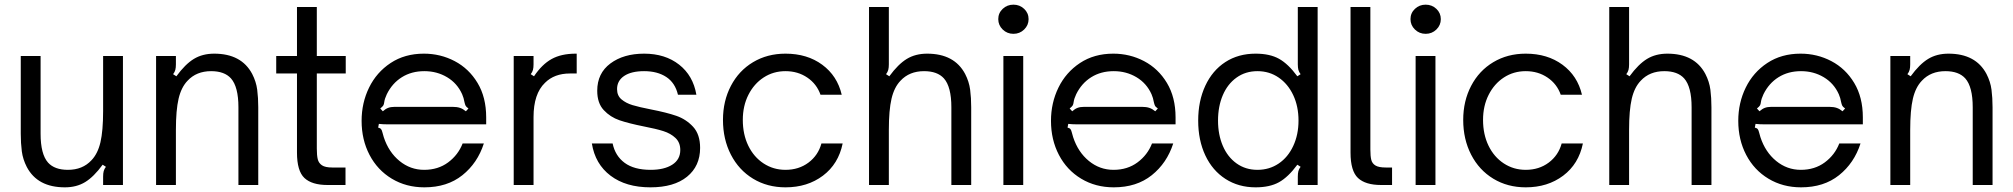

<svg xmlns="http://www.w3.org/2000/svg" viewBox="-20 -793 8628 823"><path d="M95 -77Q78 -110 73.5 -144.5Q69 -179 69 -220V-553H154V-220Q154 -132 186 -96Q214 -65 271 -65Q334 -65 372 -106Q399 -134 410.5 -183Q422 -232 422 -317V-553H507V0H422V-36Q422 -50 424.5 -59.5Q427 -69 434 -78L420 -87Q382 -35 345 -12.5Q308 10 258 10Q141 10 95 -77Z M649 0V-553H734V-517Q734 -503 731.5 -493.5Q729 -484 722 -475L736 -466Q774 -518 811 -540.5Q848 -563 898 -563Q1015 -563 1061 -476Q1078 -443 1082.5 -408.5Q1087 -374 1087 -333V0H1002V-333Q1002 -421 970 -457Q942 -488 885 -488Q822 -488 784 -447Q757 -419 745.5 -370Q734 -321 734 -236V0Z M1384 0Q1317 0 1285 -30Q1253 -60 1253 -139V-478H1164V-553H1253V-763H1338V-553H1462V-478H1338V-156Q1338 -127 1342 -110.5Q1346 -94 1360 -84.5Q1374 -75 1404 -75H1461V0Z M1530 -275Q1530 -352 1562 -417.5Q1594 -483 1654.5 -523Q1715 -563 1797 -563Q1868 -563 1929 -531Q1990 -499 2027 -437.5Q2064 -376 2064 -290V-260H1669Q1662 -260 1641.5 -260Q1621 -260 1604 -262L1601 -246Q1610 -244 1613.5 -239.5Q1617 -235 1619.5 -224.5Q1622 -214 1625 -205Q1646 -141 1692.5 -103Q1739 -65 1798 -65Q1858 -65 1901 -97Q1944 -129 1963 -178H2054Q2027 -94 1962 -42Q1897 10 1799 10Q1721 10 1659.5 -27Q1598 -64 1564 -129Q1530 -194 1530 -275ZM1621 -316Q1632 -326 1643.5 -330.5Q1655 -335 1672 -335H1920Q1939 -335 1952 -330.5Q1965 -326 1977 -316L1988 -328Q1978 -335 1975.5 -340.5Q1973 -346 1971 -355Q1968 -373 1961 -389Q1940 -436 1896.5 -462Q1853 -488 1799 -488Q1744 -488 1702.5 -462Q1661 -436 1638 -389Q1629 -370 1627 -355Q1626 -346 1623 -341Q1620 -336 1610 -328Z M2182 0V-553H2267V-517Q2267 -503 2264.5 -493.5Q2262 -484 2255 -475L2269 -466Q2303 -517 2344.5 -540Q2386 -563 2448 -563H2452V-478H2423Q2356 -478 2316 -438Q2267 -391 2267 -291V0Z M2517 -178H2606Q2617 -125 2657.5 -95Q2698 -65 2769 -65Q2827 -65 2861.5 -87Q2896 -109 2896 -150Q2896 -182 2875.5 -201.5Q2855 -221 2823.5 -231Q2792 -241 2740 -251Q2675 -264 2635.5 -277.5Q2596 -291 2568 -321Q2540 -351 2540 -404Q2540 -479 2596.5 -521Q2653 -563 2741 -563Q2831 -563 2891 -516Q2951 -469 2965 -387H2886Q2874 -438 2836 -463Q2798 -488 2741 -488Q2686 -488 2655.5 -467.5Q2625 -447 2625 -411Q2625 -383 2644 -367Q2663 -351 2691 -342.5Q2719 -334 2770 -324Q2837 -311 2879 -296.5Q2921 -282 2951 -249.5Q2981 -217 2981 -159Q2981 -81 2925 -35.5Q2869 10 2768 10Q2663 10 2597 -40Q2531 -90 2517 -178Z M3079 -279Q3079 -360 3113 -425Q3147 -490 3208 -526.5Q3269 -563 3347 -563Q3440 -563 3504.5 -515.5Q3569 -468 3588 -387H3497Q3481 -433 3440.5 -460.5Q3400 -488 3347 -488Q3295 -488 3253.5 -461Q3212 -434 3188 -386.5Q3164 -339 3164 -279Q3164 -217 3187.5 -168.5Q3211 -120 3253 -92.5Q3295 -65 3347 -65Q3404 -65 3445.5 -96Q3487 -127 3501 -178H3592Q3574 -90 3507.5 -40Q3441 10 3347 10Q3269 10 3208 -27Q3147 -64 3113 -130Q3079 -196 3079 -279Z M3705 0V-763H3790V-517Q3790 -503 3787.5 -493.5Q3785 -484 3778 -475L3792 -466Q3830 -518 3867 -540.5Q3904 -563 3954 -563Q4071 -563 4117 -476Q4134 -443 4138.5 -408.5Q4143 -374 4143 -333V0H4058V-333Q4058 -421 4026 -457Q3998 -488 3941 -488Q3878 -488 3840 -447Q3813 -419 3801.5 -370Q3790 -321 3790 -236V0Z M4366 0H4281V-553H4366ZM4259 -711Q4259 -737 4278 -755Q4297 -773 4324 -773Q4351 -773 4370 -755Q4389 -737 4389 -711Q4389 -685 4370 -666.5Q4351 -648 4324 -648Q4297 -648 4278 -666.5Q4259 -685 4259 -711Z M4485 -275Q4485 -352 4517 -417.5Q4549 -483 4609.5 -523Q4670 -563 4752 -563Q4823 -563 4884 -531Q4945 -499 4982 -437.5Q5019 -376 5019 -290V-260H4624Q4617 -260 4596.5 -260Q4576 -260 4559 -262L4556 -246Q4565 -244 4568.5 -239.5Q4572 -235 4574.5 -224.5Q4577 -214 4580 -205Q4601 -141 4647.5 -103Q4694 -65 4753 -65Q4813 -65 4856 -97Q4899 -129 4918 -178H5009Q4982 -94 4917 -42Q4852 10 4754 10Q4676 10 4614.5 -27Q4553 -64 4519 -129Q4485 -194 4485 -275ZM4576 -316Q4587 -326 4598.5 -330.5Q4610 -335 4627 -335H4875Q4894 -335 4907 -330.5Q4920 -326 4932 -316L4943 -328Q4933 -335 4930.5 -340.5Q4928 -346 4926 -355Q4923 -373 4916 -389Q4895 -436 4851.5 -462Q4808 -488 4754 -488Q4699 -488 4657.5 -462Q4616 -436 4593 -389Q4584 -370 4582 -355Q4581 -346 4578 -341Q4575 -336 4565 -328Z M5116 -276Q5116 -360 5146.5 -425.5Q5177 -491 5232.5 -527Q5288 -563 5362 -563Q5423 -563 5462.5 -541Q5502 -519 5541 -466L5555 -475Q5548 -484 5545.5 -493.5Q5543 -503 5543 -517V-763H5628V0H5543V-36Q5543 -50 5545.5 -59.5Q5548 -69 5555 -78L5541 -87Q5502 -34 5462.5 -12Q5423 10 5362 10Q5289 10 5233 -26Q5177 -62 5146.5 -127Q5116 -192 5116 -276ZM5546 -276Q5546 -337 5523.5 -385Q5501 -433 5461 -460.5Q5421 -488 5370 -488Q5319 -488 5280.5 -460.5Q5242 -433 5221.5 -385Q5201 -337 5201 -276Q5201 -216 5221.5 -168Q5242 -120 5280.5 -92.5Q5319 -65 5370 -65Q5421 -65 5461 -92Q5501 -119 5523.5 -167.5Q5546 -216 5546 -276Z M5900 0Q5833 0 5801 -30Q5769 -60 5769 -139V-763H5854V-152Q5854 -123 5858 -107.5Q5862 -92 5876 -83.5Q5890 -75 5920 -75H5947V0Z M6133 0H6048V-553H6133ZM6026 -711Q6026 -737 6045 -755Q6064 -773 6091 -773Q6118 -773 6137 -755Q6156 -737 6156 -711Q6156 -685 6137 -666.5Q6118 -648 6091 -648Q6064 -648 6045 -666.5Q6026 -685 6026 -711Z M6252 -279Q6252 -360 6286 -425Q6320 -490 6381 -526.5Q6442 -563 6520 -563Q6613 -563 6677.5 -515.5Q6742 -468 6761 -387H6670Q6654 -433 6613.5 -460.5Q6573 -488 6520 -488Q6468 -488 6426.5 -461Q6385 -434 6361 -386.5Q6337 -339 6337 -279Q6337 -217 6360.5 -168.5Q6384 -120 6426 -92.5Q6468 -65 6520 -65Q6577 -65 6618.5 -96Q6660 -127 6674 -178H6765Q6747 -90 6680.5 -40Q6614 10 6520 10Q6442 10 6381 -27Q6320 -64 6286 -130Q6252 -196 6252 -279Z M6878 0V-763H6963V-517Q6963 -503 6960.5 -493.5Q6958 -484 6951 -475L6965 -466Q7003 -518 7040 -540.5Q7077 -563 7127 -563Q7244 -563 7290 -476Q7307 -443 7311.5 -408.5Q7316 -374 7316 -333V0H7231V-333Q7231 -421 7199 -457Q7171 -488 7114 -488Q7051 -488 7013 -447Q6986 -419 6974.5 -370Q6963 -321 6963 -236V0Z M7431 -275Q7431 -352 7463 -417.5Q7495 -483 7555.5 -523Q7616 -563 7698 -563Q7769 -563 7830 -531Q7891 -499 7928 -437.5Q7965 -376 7965 -290V-260H7570Q7563 -260 7542.5 -260Q7522 -260 7505 -262L7502 -246Q7511 -244 7514.5 -239.5Q7518 -235 7520.5 -224.5Q7523 -214 7526 -205Q7547 -141 7593.5 -103Q7640 -65 7699 -65Q7759 -65 7802 -97Q7845 -129 7864 -178H7955Q7928 -94 7863 -42Q7798 10 7700 10Q7622 10 7560.5 -27Q7499 -64 7465 -129Q7431 -194 7431 -275ZM7522 -316Q7533 -326 7544.5 -330.5Q7556 -335 7573 -335H7821Q7840 -335 7853 -330.5Q7866 -326 7878 -316L7889 -328Q7879 -335 7876.5 -340.5Q7874 -346 7872 -355Q7869 -373 7862 -389Q7841 -436 7797.5 -462Q7754 -488 7700 -488Q7645 -488 7603.5 -462Q7562 -436 7539 -389Q7530 -370 7528 -355Q7527 -346 7524 -341Q7521 -336 7511 -328Z M8083 0V-553H8168V-517Q8168 -503 8165.5 -493.5Q8163 -484 8156 -475L8170 -466Q8208 -518 8245 -540.5Q8282 -563 8332 -563Q8449 -563 8495 -476Q8512 -443 8516.5 -408.5Q8521 -374 8521 -333V0H8436V-333Q8436 -421 8404 -457Q8376 -488 8319 -488Q8256 -488 8218 -447Q8191 -419 8179.5 -370Q8168 -321 8168 -236V0Z"/></svg>

Font: Open Sauce Sans
Style: Regular
Weight: 400
Designer: Alfredo Marco Pradil
Foundry: Creative Sauce Fz LLC
Version: Version 1.477